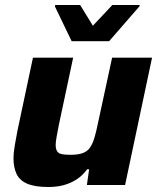

<svg xmlns="http://www.w3.org/2000/svg" viewBox="-20 -741 631 769"><path d="M174 8Q120 8 89.5 -5Q59 -18 46.5 -44Q34 -70 34 -108Q34 -128 39 -157.5Q44 -187 50 -218L112 -510H273L216 -242Q211 -216 207 -194.5Q203 -173 203 -161Q203 -144 209 -135Q215 -126 228 -123.5Q241 -121 263 -121Q292 -121 310.5 -127.5Q329 -134 339.5 -148.5Q350 -163 357.5 -187Q365 -211 372 -246L429 -510H589L481 0H328L337 -63H329Q311 -38 287 -22.5Q263 -7 235 0.5Q207 8 174 8ZM267 -576 200 -715 201 -721H301L352 -638L430 -721H540L538 -715L417 -576Z"/></svg>

Font: Saira Thin
Style: Bold Italic
Weight: 700
Italic angle: -12°
Version: Version 1.101